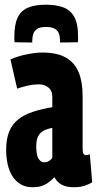

<svg xmlns="http://www.w3.org/2000/svg" viewBox="-20 -774 407 804"><path d="M5.8 -146.6Q5.8 -192.4 18.7 -223.5Q31.6 -254.6 56.7 -274.3Q81.8 -294 117.7 -305.8Q153.6 -317.6 199 -325.2V-368.8Q199 -394.2 182.7 -407.5Q166.4 -420.8 143.2 -420.8Q134 -420.8 121.4 -419.6Q108.8 -418.4 91.9 -414.5Q75 -410.6 51.8 -402.8L23.8 -525.4Q54.2 -538.6 91.4 -546.3Q128.6 -554 156.8 -554Q219.6 -554 256.6 -532.4Q293.6 -510.8 309.8 -470.4Q326 -430 326 -372.4V-151.8Q326 -135.2 329.8 -129.8Q333.6 -124.4 338.4 -124.4Q342.6 -124.4 347.5 -125.2Q352.4 -126 356.2 -128.2L366 -10.2Q351.6 -2 333.7 4Q315.8 10 289.2 10Q257 10 237.7 -1Q218.4 -12 208 -32Q195 -18.6 181.8 -9.1Q168.6 0.4 153.3 5.2Q138 10 116 10Q86.6 10 65.6 -2.9Q44.6 -15.8 31.2 -37.5Q17.8 -59.2 11.8 -87.5Q5.8 -115.8 5.8 -146.6ZM131.8 -160.4Q131.8 -125.2 141.1 -109.8Q150.4 -94.4 164.6 -94.4Q172 -94.4 178.4 -96.7Q184.8 -99 190.2 -103.5Q195.6 -108 199 -113V-238.6Q185 -235.8 173 -231.5Q161 -227.2 151.4 -218.8Q141.8 -210.4 136.8 -196.6Q131.8 -182.8 131.8 -160.4ZM173.1 -754.3Q212.1 -754.3 242.3 -744.2Q272.5 -734.1 289.7 -705.5Q306.9 -676.9 306.9 -620.7Q306.9 -614.9 306.9 -608.6Q306.9 -602.3 305.9 -597.1L231.5 -595.9Q231.5 -598.1 231.5 -599.7Q231.5 -601.3 231.5 -603.3Q231.5 -619.5 227 -632.7Q222.5 -645.9 209.6 -653.5Q196.7 -661.1 173.1 -661.1Q148.9 -661.1 136.5 -653.5Q124.1 -645.9 119.6 -632.7Q115.1 -619.5 115.1 -603.3Q115.1 -601.3 115.1 -599.7Q115.1 -598.1 115.1 -595.9L41.1 -597.1Q40.1 -602.3 40.1 -608.6Q40.1 -614.9 40.1 -620.7Q40.1 -670.3 53.6 -699.7Q67.1 -729.1 96.6 -741.7Q126.1 -754.3 173.1 -754.3Z"/></svg>

Font: Georama ExtraCondensed Thin
Style: Regular
Weight: 100
Width: 2
Designer: Jean-Baptiste Levee
Foundry: Production Type
Version: Version 1.001